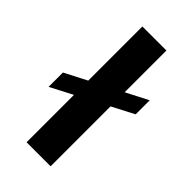

<svg xmlns="http://www.w3.org/2000/svg" viewBox="-231 -806 870 870"><g transform="rotate(45 204.5 -371.0)"><path d="M23 -340 390 -529V-439L23 -248ZM130 -742H284V0H130Z"/></g></svg>

Font: Alexandria SemiBold
Style: Regular
Weight: 600
Designer: Mohamed Gaber
Foundry: Kief Type Foundry
Version: Version 5.100